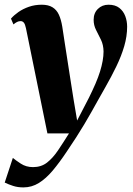

<svg xmlns="http://www.w3.org/2000/svg" viewBox="-50 -549 562 814"><path d="M60 -429.5Q56.5 -446.5 51 -453Q45.5 -459.5 37.5 -459.5Q29.5 -459.5 22.5 -456Q15.5 -452.5 7 -445.5L-3.5 -470Q9 -484.5 28.2 -498Q47.5 -511.5 72.5 -520.2Q97.5 -529 127 -529Q155 -529 172.5 -518.2Q190 -507.5 199.5 -487Q209 -466.5 214 -436Q218.5 -407.5 224.2 -369.2Q230 -331 236.8 -288Q243.5 -245 250 -203.2Q256.5 -161.5 262 -127L277 -38L327.5 -135.5Q343 -167 354.8 -194.2Q366.5 -221.5 374 -245.5Q381.5 -269.5 385.2 -290.8Q389 -312 389 -331Q388.5 -359 378 -380.5Q367.5 -402 357.2 -422Q347 -442 347 -465Q347 -493.5 365 -511.2Q383 -529 410 -529Q438.5 -529 455.8 -515.5Q473 -502 481 -480.8Q489 -459.5 489 -436Q489 -395.5 476.8 -353.5Q464.5 -311.5 443.5 -268Q422.5 -224.5 396.5 -179Q380.5 -151 366 -125Q351.5 -99 337.2 -73.5Q323 -48 307.2 -21.8Q291.5 4.5 273.2 33Q255 61.5 232.5 94.5Q202.5 139.5 173.8 173.8Q145 208 114.8 226.8Q84.5 245.5 49.5 245.5Q25 245.5 5.8 239.2Q-13.5 233 -30 225L4.5 120.5Q15 129.5 37.8 144.5Q60.5 159.5 90 159.5Q125 159.5 149.5 140.2Q174 121 195.8 88.8Q217.5 56.5 242.5 16.5H151Z"/></svg>

Font: Merriweather 120pt ExtraBold
Style: Italic
Weight: 800
Italic angle: -7.8°
Version: Version 2.101